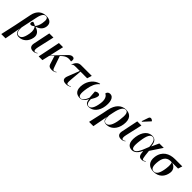

<svg xmlns="http://www.w3.org/2000/svg" viewBox="296 -2447 4328 4328"><g transform="rotate(45 2460.5 -283.0)"><path d="M-37 240H99L170 -143H172C168 -49 200 10 290 10C418 10 514 -83 539 -221C558 -329 493 -394 392 -421V-423C473 -448 548 -498 565 -594C582 -691 537 -769 392 -769C264 -769 159 -692 126 -530L43 -122ZM271 -11C212 -11 175 -49 181 -190L262 -577C292 -723 340 -759 389 -759C443 -759 465 -713 443 -588C430 -513 398 -452 371 -426C341 -443 303 -458 278 -465C263 -454 255 -435 253 -423C248 -390 266 -375 291 -375C320 -375 350 -402 369 -416C403 -387 425 -317 407 -218C375 -32 317 -11 271 -11Z M741 9C790 9 824 -11 848 -29L843 -38C827 -27 807 -12 785 -12C744 -12 745 -71 760 -138L850 -536H718L634 -128C615 -30 666 9 741 9Z M915 0H1034L1076 -180L1159 -261L1222 -60C1239 -12 1264 9 1337 9C1394 9 1432 -13 1453 -29L1448 -38C1431 -26 1410 -12 1391 -12C1357 -12 1353 -32 1328 -103L1245 -343L1254 -352C1342 -437 1405 -458 1512 -435C1527 -505 1509 -540 1459 -540C1400 -540 1363 -492 1294 -419L1079 -195L1157 -536H1025Z M1788 8C1837 8 1871 -1 1910 -29L1905 -38C1882 -20 1860 -12 1838 -12C1794 -12 1794 -42 1799 -131L1824 -424H2037L2072 -536H1735C1655 -536 1610 -500 1563 -395L1570 -392C1597 -420 1614 -424 1674 -424H1803L1694 -144C1654 -45 1688 8 1788 8Z M2233 10C2300 10 2355 -28 2400 -124C2407 -33 2439 10 2519 10C2644 10 2748 -98 2772 -269C2790 -394 2771 -544 2654 -544C2611 -544 2575 -522 2568 -469C2629 -450 2667 -365 2649 -243C2622 -52 2563 -1 2512 -1C2458 -1 2431 -42 2427 -149C2461 -208 2487 -252 2497 -298C2508 -341 2491 -367 2447 -367C2423 -367 2395 -356 2371 -338C2372 -293 2379 -240 2384 -150C2340 -38 2293 -1 2252 -1C2187 -1 2163 -61 2198 -258C2216 -363 2255 -471 2336 -533L2330 -544C2186 -510 2092 -386 2068 -249C2038 -75 2107 10 2233 10Z M2762 240H2899L2968 -129H2970C2963 -18 3021 11 3079 11C3214 11 3328 -92 3353 -274C3379 -461 3295 -546 3158 -546C3013 -546 2908 -440 2870 -255L2842 -117ZM3058 -2C2999 -2 2973 -51 2978 -181L2999 -284C3035 -461 3086 -537 3156 -537C3227 -537 3243 -461 3217 -276C3192 -95 3134 -2 3058 -2Z M3603 -604 3749 -763 3752 -775C3712 -815 3661 -821 3643 -766L3590 -611ZM3545 9C3594 9 3628 -11 3652 -29L3647 -38C3631 -27 3611 -12 3589 -12C3548 -12 3549 -71 3564 -138L3654 -536H3522L3438 -128C3419 -30 3470 9 3545 9Z M3891 10C3981 10 4042 -62 4086 -154H4090C4099 -26 4127 8 4200 8C4247 8 4278 -13 4298 -29L4292 -38C4277 -26 4254 -12 4238 -12C4207 -12 4200 -42 4179 -252L4367 -536H4226L4147 -363H4143C4128 -505 4078 -547 3992 -547C3874 -547 3771 -452 3743 -257C3716 -65 3787 10 3891 10ZM3925 -20C3877 -20 3848 -64 3877 -274C3905 -475 3952 -535 4014 -535C4077 -535 4115 -471 4121 -321C4037 -92 3987 -20 3925 -20Z M4582 10C4754 10 4846 -102 4866 -243C4881 -346 4817 -409 4740 -434H4925L4958 -536H4726C4549 -536 4396 -454 4367 -250C4344 -88 4427 10 4582 10ZM4583 0C4502 0 4474 -76 4498 -243C4519 -390 4605 -434 4686 -434H4724C4737 -402 4747 -350 4732 -245C4709 -78 4662 0 4583 0Z"/></g></svg>

Font: Noto Serif Display SemiBold
Style: Italic
Weight: 600
Italic angle: -12°
Designer: Monotype Design Team
Foundry: Monotype Imaging Inc.
Version: Version 2.009